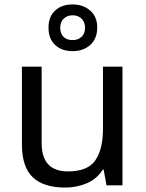

<svg xmlns="http://www.w3.org/2000/svg" viewBox="-20 -837 658 867"><path d="M533 -536V0H461L448 -71H444Q418 -29 372 -9.5Q326 10 274 10Q177 10 128 -36.5Q79 -83 79 -185V-536H168V-191Q168 -63 287 -63Q376 -63 410.5 -113Q445 -163 445 -257V-536ZM308 -606Q259 -606 229 -634Q199 -662 199 -712Q199 -762 229 -789.5Q259 -817 308 -817Q355 -817 387 -789.5Q419 -762 419 -713Q419 -662 387.5 -634Q356 -606 308 -606ZM308 -656Q333 -656 348.5 -671Q364 -686 364 -712Q364 -738 348 -753Q332 -768 308 -768Q284 -768 268 -753Q252 -738 252 -712Q252 -686 266.5 -671Q281 -656 308 -656Z"/></svg>

Font: Noto Sans Test
Style: Regular
Weight: 400
Version: Version 1.002; ttfautohint (v1.8.4.7-5d5b)